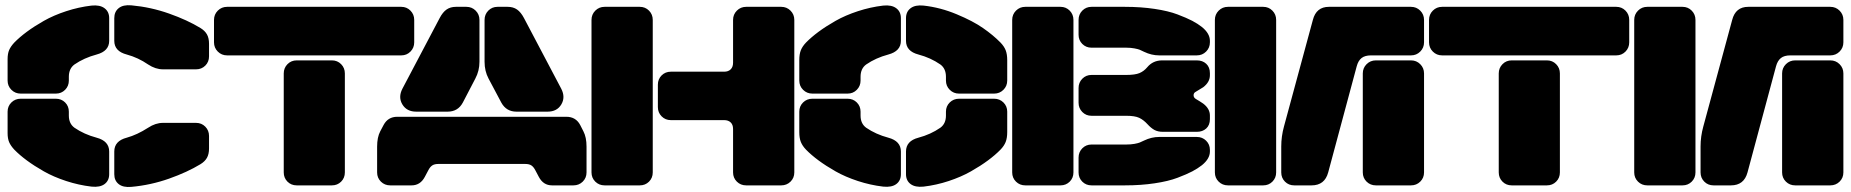

<svg xmlns="http://www.w3.org/2000/svg" viewBox="-20 -727 7259 753"><path d="M477.1 -513.2Q428.2 -525.9 428.2 -566.9V-655.8Q428.2 -681.2 445.6 -695.1Q462.9 -709 495.1 -706.1Q571.3 -699.2 643.1 -673.8Q714.8 -648.4 766.1 -617.2Q783.7 -606.4 791.7 -592Q799.8 -577.6 799.8 -555.2V-505.9Q799.8 -484.4 785.2 -469.7Q770.5 -455.1 749 -455.1H619.1Q589.8 -455.1 561 -474.1Q522 -501 477.1 -513.2ZM250 -425.8V-411.1Q250 -389.6 235.4 -374.8Q220.7 -359.9 199.2 -359.9H61Q39.6 -359.9 24.7 -374.8Q9.8 -389.6 9.8 -411.1V-495.1Q9.8 -516.6 15.9 -530.8Q22 -544.9 36.1 -560.1Q56.6 -581.1 85.2 -602.3Q113.8 -623.5 152.1 -645.3Q190.4 -667 239.5 -683.1Q288.6 -699.2 338.9 -705.1Q371.6 -708.5 389.9 -694.8Q408.2 -681.2 408.2 -655.8V-566.9Q408.2 -526.4 358.9 -513.2Q309.6 -500 272 -474.1Q250 -458 250 -425.8ZM250 -289.1V-273.9Q250 -242.2 272 -226.1Q309.6 -200.2 358.9 -187Q408.2 -173.8 408.2 -132.8V-43.9Q408.2 -18.6 390.1 -5.1Q372.1 8.3 338.9 4.9Q288.6 -1 239.5 -17.1Q190.4 -33.2 152.1 -54.9Q113.8 -76.7 85.2 -97.9Q56.6 -119.1 36.1 -140.1Q22 -155.3 15.9 -169.4Q9.8 -183.6 9.8 -205.1V-289.1Q9.8 -310.5 24.7 -325.2Q39.6 -339.8 61 -339.8H199.2Q220.7 -339.8 235.4 -325.2Q250 -310.5 250 -289.1ZM477.1 -187Q517.6 -198.2 561 -226.1Q589.8 -245.1 619.1 -245.1H749Q770.5 -245.1 785.2 -230.2Q799.8 -215.3 799.8 -193.8V-145Q799.8 -122.6 791.7 -108.2Q783.7 -93.8 766.1 -83Q714.8 -51.8 643.1 -26.4Q571.3 -1 495.1 5.9Q462.9 8.8 445.6 -4.9Q428.2 -18.6 428.2 -43.9V-132.8Q428.2 -174.3 477.1 -187Z M1553.7 -509.8H870.6Q849.1 -509.8 834.2 -524.7Q819.3 -539.6 819.3 -561V-648.9Q819.3 -670.4 834.2 -685.3Q849.1 -700.2 870.6 -700.2H1553.7Q1575.2 -700.2 1589.8 -685.3Q1604.5 -670.4 1604.5 -648.9V-561Q1604.5 -539.6 1589.8 -524.7Q1575.2 -509.8 1553.7 -509.8ZM1281.7 0H1143.6Q1122.1 0 1107.4 -14.6Q1092.8 -29.3 1092.8 -50.8V-439Q1092.8 -460.4 1107.4 -475.3Q1122.1 -490.2 1143.6 -490.2H1281.7Q1303.2 -490.2 1317.9 -475.3Q1332.5 -460.4 1332.5 -439V-50.8Q1332.5 -29.3 1317.9 -14.6Q1303.2 0 1281.7 0Z M1768.1 -700.2H1809.1Q1830.6 -700.2 1845.5 -685.3Q1860.4 -670.4 1860.4 -648.9V-484.9Q1860.4 -449.2 1844.2 -418.9L1795.4 -325.2Q1776.4 -289.1 1735.4 -289.1H1612.3Q1575.2 -289.1 1558.1 -317.4Q1541 -345.7 1558.1 -378.9L1704.1 -655.8Q1716.3 -679.2 1731.4 -689.7Q1746.6 -700.2 1768.1 -700.2ZM1931.2 -700.2H1971.2Q1992.7 -700.2 2007.8 -689.7Q2022.9 -679.2 2035.2 -655.8L2181.2 -378.9Q2198.2 -345.7 2181.4 -317.4Q2164.6 -289.1 2127.4 -289.1H2005.4Q1965.8 -289.1 1946.3 -324.2L1896 -418.9Q1880.4 -448.2 1880.4 -484.9V-648.9Q1880.4 -670.4 1895 -685.3Q1909.7 -700.2 1931.2 -700.2ZM1538.1 -269H2201.2Q2238.3 -269 2255.4 -236.8L2268.1 -211.9Q2280.3 -188.5 2280.3 -151.9V-50.8Q2280.3 -29.3 2265.4 -14.6Q2250.5 0 2229 0H2145Q2110.8 0 2093.3 -33.2L2080.1 -58.1Q2073.2 -71.8 2064.5 -77.9Q2055.7 -84 2040 -84H1699.2Q1683.6 -84 1674.8 -77.9Q1666 -71.8 1659.2 -58.1L1646 -33.2Q1628.4 0 1594.2 0H1510.3Q1488.8 0 1473.9 -14.6Q1459 -29.3 1459 -50.8V-151.9Q1459 -188.5 1471.2 -211.9L1484.4 -236.8Q1501.5 -269 1538.1 -269Z M2540 -648.9V-50.8Q2540 -29.3 2525.4 -14.6Q2510.7 0 2489.3 0H2351.1Q2329.6 0 2314.7 -14.6Q2299.8 -29.3 2299.8 -50.8V-648.9Q2299.8 -670.4 2314.7 -685.3Q2329.6 -700.2 2351.1 -700.2H2489.3Q2510.7 -700.2 2525.4 -685.3Q2540 -670.4 2540 -648.9ZM2610.8 -445.8H2819.8Q2836.4 -445.8 2845.7 -455.1Q2855 -464.4 2855 -481V-648.9Q2855 -670.4 2869.9 -685.3Q2884.8 -700.2 2906.2 -700.2H3043.9Q3065.4 -700.2 3080.3 -685.3Q3095.2 -670.4 3095.2 -648.9V-50.8Q3095.2 -29.3 3080.3 -14.6Q3065.4 0 3043.9 0H2906.2Q2884.8 0 2869.9 -14.6Q2855 -29.3 2855 -50.8V-221.2Q2855 -237.8 2845.7 -246.8Q2836.4 -255.9 2819.8 -255.9H2610.8Q2589.4 -255.9 2574.7 -270.8Q2560.1 -285.6 2560.1 -307.1V-395Q2560.1 -416.5 2574.7 -431.2Q2589.4 -445.8 2610.8 -445.8Z M3355 -425.8V-411.1Q3355 -389.6 3340.3 -374.8Q3325.7 -359.9 3304.2 -359.9H3166Q3144.5 -359.9 3129.6 -374.8Q3114.7 -389.6 3114.7 -411.1V-491.2Q3114.7 -514.6 3120.8 -530Q3127 -545.4 3141.1 -560.1Q3161.6 -581.1 3190.2 -602.3Q3218.8 -623.5 3257.1 -645.3Q3295.4 -667 3344.5 -683.1Q3393.6 -699.2 3443.8 -705.1Q3476.6 -708.5 3494.9 -694.8Q3513.2 -681.2 3513.2 -655.8V-566.9Q3513.2 -526.4 3463.9 -513.2Q3414.6 -500 3377 -474.1Q3355 -458 3355 -425.8ZM3689.9 -411.1V-425.8Q3689.9 -458 3668 -474.1Q3629.9 -500.5 3582 -513.2Q3533.2 -525.9 3533.2 -566.9V-655.8Q3533.2 -681.2 3551.3 -694.8Q3569.3 -708.5 3602.1 -705.1Q3668 -697.8 3731.9 -671.1Q3795.9 -644.5 3835.4 -616.9Q3875 -589.4 3903.8 -560.1Q3918 -545.4 3924.1 -530Q3930.2 -514.6 3930.2 -491.2V-411.1Q3930.2 -389.6 3915.3 -374.8Q3900.4 -359.9 3878.9 -359.9H3741.2Q3719.7 -359.9 3704.8 -374.8Q3689.9 -389.6 3689.9 -411.1ZM3355 -289.1V-273.9Q3355 -242.2 3377 -226.1Q3414.6 -200.2 3463.9 -187Q3513.2 -173.8 3513.2 -132.8V-43.9Q3513.2 -18.6 3495.1 -5.1Q3477.1 8.3 3443.8 4.9Q3393.6 -1 3344.5 -17.1Q3295.4 -33.2 3257.1 -54.9Q3218.8 -76.7 3190.2 -97.9Q3161.6 -119.1 3141.1 -140.1Q3127 -154.8 3120.8 -170.2Q3114.7 -185.5 3114.7 -209V-289.1Q3114.7 -310.5 3129.6 -325.2Q3144.5 -339.8 3166 -339.8H3304.2Q3325.7 -339.8 3340.3 -325.2Q3355 -310.5 3355 -289.1ZM3689.9 -273.9V-289.1Q3689.9 -310.5 3704.8 -325.2Q3719.7 -339.8 3741.2 -339.8H3878.9Q3900.4 -339.8 3915.3 -325.2Q3930.2 -310.5 3930.2 -289.1V-209Q3930.2 -185.5 3924.1 -170.2Q3918 -154.8 3903.8 -140.1Q3883.3 -119.1 3854.7 -97.9Q3826.2 -76.7 3787.8 -54.9Q3749.5 -33.2 3700.9 -17.1Q3652.3 -1 3602.1 4.9Q3569.3 8.3 3551.3 -5.1Q3533.2 -18.6 3533.2 -43.9V-132.8Q3533.2 -174.3 3582 -187Q3629.9 -199.7 3668 -226.1Q3689.9 -242.2 3689.9 -273.9Z M4139.2 0H4001Q3979.5 0 3964.6 -14.6Q3949.7 -29.3 3949.7 -50.8V-648.9Q3949.7 -670.4 3964.6 -685.3Q3979.5 -700.2 4001 -700.2H4139.2Q4160.6 -700.2 4175.3 -685.3Q4189.9 -670.4 4189.9 -648.9V-50.8Q4189.9 -29.3 4175.3 -14.6Q4160.6 0 4139.2 0ZM4397 -540H4260.7Q4239.3 -540 4224.6 -554.7Q4210 -569.3 4210 -590.8V-648.9Q4210 -670.4 4224.6 -685.3Q4239.3 -700.2 4260.7 -700.2H4392.1Q4454.6 -700.2 4508.3 -692.1Q4562 -684.1 4598.1 -670.4Q4634.3 -656.7 4656 -645.3Q4677.7 -633.8 4693.8 -621.1Q4725.1 -595.7 4725.1 -566.9V-561Q4725.1 -539.6 4710.2 -524.7Q4695.3 -509.8 4673.8 -509.8H4525.9Q4496.1 -509.8 4466.8 -523.9Q4454.6 -529.8 4449.5 -532Q4444.3 -534.2 4429.7 -537.1Q4415 -540 4397 -540ZM4210 -324.2V-381.8Q4210 -403.3 4224.6 -418.2Q4239.3 -433.1 4260.7 -433.1H4397Q4431.6 -433.1 4449 -440.4Q4466.3 -447.8 4479 -462.9Q4501.5 -490.2 4538.1 -490.2H4673.8Q4696.3 -490.2 4710.7 -476.8Q4725.1 -463.4 4725.1 -439.9V-432.1Q4725.1 -404.8 4698.7 -384.8L4669.9 -367.2Q4661.1 -362.8 4661.1 -353.5Q4661.1 -344.2 4669.9 -338.9Q4686 -329.6 4698.7 -320.8Q4725.1 -300.8 4725.1 -273.9V-259.8Q4725.1 -236.3 4710.7 -223.1Q4696.3 -210 4673.8 -210H4541Q4521 -210 4507.3 -217.5Q4493.7 -225.1 4480 -240.2Q4464.8 -256.8 4447.8 -264.9Q4430.7 -272.9 4397 -272.9H4260.7Q4239.3 -272.9 4224.6 -287.8Q4210 -302.7 4210 -324.2ZM4260.7 -160.2H4397Q4415 -160.2 4429.4 -162.8Q4443.8 -165.5 4449.7 -168Q4455.6 -170.4 4466.8 -175.8Q4496.1 -189.9 4525.9 -189.9H4673.8Q4695.3 -189.9 4710.2 -175.3Q4725.1 -160.6 4725.1 -139.2V-132.8Q4725.1 -104.5 4693.8 -79.1Q4677.7 -66.4 4656 -54.9Q4634.3 -43.5 4598.1 -29.8Q4562 -16.1 4508.3 -8.1Q4454.6 0 4392.1 0H4260.7Q4239.3 0 4224.6 -14.6Q4210 -29.3 4210 -50.8V-108.9Q4210 -130.4 4224.6 -145.3Q4239.3 -160.2 4260.7 -160.2Z M4934.1 0H4795.9Q4774.4 0 4759.5 -14.6Q4744.6 -29.3 4744.6 -50.8V-648.9Q4744.6 -670.4 4759.5 -685.3Q4774.4 -700.2 4795.9 -700.2H4934.1Q4955.6 -700.2 4970.2 -685.3Q4984.9 -670.4 4984.9 -648.9V-50.8Q4984.9 -29.3 4970.2 -14.6Q4955.6 0 4934.1 0ZM5191.9 -700.2H5513.7Q5535.2 -700.2 5550 -685.3Q5564.9 -670.4 5564.9 -648.9V-561Q5564.9 -539.6 5550 -524.7Q5535.2 -509.8 5513.7 -509.8H5356.9Q5333 -509.8 5319.8 -499.3Q5306.6 -488.8 5300.8 -466.8L5189 -50.8Q5175.3 0 5124 0H5055.7Q5034.2 0 5019.5 -14.6Q5004.9 -29.3 5004.9 -50.8V-152.8Q5004.9 -191.9 5015.6 -231L5128.9 -648.9Q5142.1 -700.2 5191.9 -700.2ZM5324.7 -50.8V-439Q5324.7 -460.4 5339.6 -475.3Q5354.5 -490.2 5376 -490.2H5513.7Q5535.2 -490.2 5550 -475.3Q5564.9 -460.4 5564.9 -439V-50.8Q5564.9 -29.3 5550 -14.6Q5535.2 0 5513.7 0H5376Q5354.5 0 5339.6 -14.6Q5324.7 -29.3 5324.7 -50.8Z M6318.8 -509.8H5635.7Q5614.3 -509.8 5599.4 -524.7Q5584.5 -539.6 5584.5 -561V-648.9Q5584.5 -670.4 5599.4 -685.3Q5614.3 -700.2 5635.7 -700.2H6318.8Q6340.3 -700.2 6355 -685.3Q6369.6 -670.4 6369.6 -648.9V-561Q6369.6 -539.6 6355 -524.7Q6340.3 -509.8 6318.8 -509.8ZM6046.9 0H5908.7Q5887.2 0 5872.6 -14.6Q5857.9 -29.3 5857.9 -50.8V-439Q5857.9 -460.4 5872.6 -475.3Q5887.2 -490.2 5908.7 -490.2H6046.9Q6068.4 -490.2 6083 -475.3Q6097.7 -460.4 6097.7 -439V-50.8Q6097.7 -29.3 6083 -14.6Q6068.4 0 6046.9 0Z M6578.6 0H6440.4Q6418.9 0 6404.1 -14.6Q6389.2 -29.3 6389.2 -50.8V-648.9Q6389.2 -670.4 6404.1 -685.3Q6418.9 -700.2 6440.4 -700.2H6578.6Q6600.1 -700.2 6614.7 -685.3Q6629.4 -670.4 6629.4 -648.9V-50.8Q6629.4 -29.3 6614.7 -14.6Q6600.1 0 6578.6 0ZM6836.4 -700.2H7158.2Q7179.7 -700.2 7194.6 -685.3Q7209.5 -670.4 7209.5 -648.9V-561Q7209.5 -539.6 7194.6 -524.7Q7179.7 -509.8 7158.2 -509.8H7001.5Q6977.5 -509.8 6964.4 -499.3Q6951.2 -488.8 6945.3 -466.8L6833.5 -50.8Q6819.8 0 6768.6 0H6700.2Q6678.7 0 6664.1 -14.6Q6649.4 -29.3 6649.4 -50.8V-152.8Q6649.4 -191.9 6660.2 -231L6773.4 -648.9Q6786.6 -700.2 6836.4 -700.2ZM6969.2 -50.8V-439Q6969.2 -460.4 6984.1 -475.3Q6999 -490.2 7020.5 -490.2H7158.2Q7179.7 -490.2 7194.6 -475.3Q7209.5 -460.4 7209.5 -439V-50.8Q7209.5 -29.3 7194.6 -14.6Q7179.7 0 7158.2 0H7020.5Q6999 0 6984.1 -14.6Q6969.2 -29.3 6969.2 -50.8Z"/></svg>

Font: Nastup Soft
Style: Regular
Weight: 400
Designer: Maksym Kobuzan
Foundry: Zakznak
Version: Version 1.020;hotconv 1.0.109;makeotfexe 2.5.65596